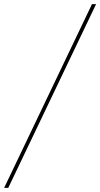

<svg xmlns="http://www.w3.org/2000/svg" viewBox="-97 -760 486 931"><path d="M-57 151H-77L349 -740H369Z"/></svg>

Font: IBM Plex Sans Thin
Style: Italic
Weight: 100
Italic angle: -11.31°
Designer: Mike Abbink, Paul van der Laan, Pieter van Rosmalen
Foundry: Bold Monday
Version: Version 3.0